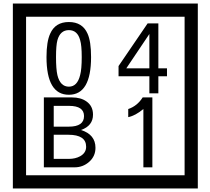

<svg xmlns="http://www.w3.org/2000/svg" viewBox="-20 -980 1195 1090"><path d="M1103 90H53V-960H1103ZM1028 15V-885H128V15ZM497 -656Q497 -442 371 -442Q244 -442 244 -656Q244 -744 265 -789Q294 -855 371 -855Q448 -855 477 -789Q497 -745 497 -656ZM444 -656Q444 -723 435 -752Q420 -809 371 -809Q322 -809 306 -752Q298 -723 298 -656Q298 -587 306 -553Q322 -488 371 -488Q419 -488 435 -554Q444 -587 444 -656ZM928 -547H879V-450H828V-547H653V-605L818 -847H879V-592H928ZM828 -592V-787L697 -592ZM522 -141Q522 -93 486.5 -61.5Q451 -30 403 -30H229V-427H388Q439 -427 471 -404Q508 -378 508 -329Q508 -266 440 -242Q522 -216 522 -141ZM457 -321Q457 -379 372 -379H285V-261H371Q457 -261 457 -321ZM469 -147Q469 -215 368 -215H285V-78H371Q408 -78 435 -93Q469 -112 469 -147ZM845 -30H794V-361Q748 -323 708 -315V-361Q759 -378 790 -427H845Z"/></svg>

Font: Unicode BMP Fallback SIL
Style: Regular
Weight: 400
Foundry: NRSI, SIL International
Version: Version 5.1 Based on Unicode 5.1